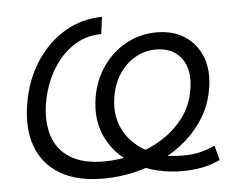

<svg xmlns="http://www.w3.org/2000/svg" viewBox="-45 -601 847 666"><g transform="rotate(-5 379.0 -267.5)"><path d="M289.6 11.7Q197.3 11.7 138.7 -23.4Q80.1 -58.6 57.1 -121.8Q34.2 -185.1 48.3 -269Q61.5 -351.1 102.3 -413.8Q143.1 -476.6 202.9 -512Q262.7 -547.4 333 -547.4L325.2 -488.3Q271 -488.3 226.8 -458.7Q182.6 -429.2 153.3 -378.7Q124 -328.1 113.3 -265.6Q103 -200.2 119.4 -151.1Q135.7 -102.1 179.9 -74.7Q224.1 -47.4 296.9 -47.4Q350.1 -47.4 402.8 -61.5Q455.6 -75.7 500.7 -104Q545.9 -132.3 576.9 -174.1Q607.9 -215.8 616.7 -271.5Q624 -315.4 613 -348.4Q602.1 -381.3 575.4 -399.9Q548.8 -418.5 509.8 -418.5Q470.2 -418.5 437 -399.4Q403.8 -380.4 381.3 -346.4Q358.9 -312.5 351.6 -267.1Q343.3 -216.3 357.2 -175.3Q371.1 -134.3 401.9 -105.2Q432.6 -76.2 475.1 -59.1Q497.1 -48.8 524.2 -46.4Q551.3 -43.9 571.3 -43.9Q605 -43.9 630.4 -50Q655.8 -56.2 683.1 -68.4L696.3 -17.1Q661.6 -1.5 629.2 4.2Q596.7 9.8 564.5 9.8Q520.5 9.8 476.6 -0.5Q432.6 -10.7 398.9 -32.2Q336.4 -65.9 304.9 -128.4Q273.4 -190.9 286.6 -271Q296.9 -331.5 329.6 -378.2Q362.3 -424.8 410.9 -451.2Q459.5 -477.5 516.6 -477.5Q575.2 -477.5 615.7 -450.4Q656.2 -423.3 674.1 -376Q691.9 -328.6 681.6 -268.6Q673.3 -215.3 647.2 -171.4Q621.1 -127.4 582.3 -93.3Q543.5 -59.1 495.8 -35.6Q448.2 -12.2 395.5 -0.2Q342.8 11.7 289.6 11.7Z"/></g></svg>

Font: Inter 20pt Light
Style: Italic
Weight: 300
Italic angle: -9.3988°
Version: Version 4.001;git-66647c0bb